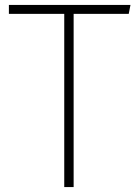

<svg xmlns="http://www.w3.org/2000/svg" viewBox="-20 -757 558 777"><path d="M508 -737H16V-701H240V0H278V-701H501Z"/></svg>

Font: Glow Sans SC Normal ExtraLight
Style: Regular
Weight: 200
Designer: Ryoko NISHIZUKA (kana, bopomofo & ideographs); Paul D. Hunt (Latin, Greek & Cyrillic); Sandoll Communications, Soo-young
Version: Version 0.93